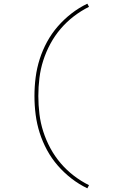

<svg xmlns="http://www.w3.org/2000/svg" viewBox="-20 -861 640 1042"><path d="M454 161Q408 139 367.5 107.5Q327 76 293.5 37.5Q260 -1 235.5 -46Q211 -91 195.5 -139.5Q180 -188 173.5 -238.5Q167 -289 167 -340Q167 -391 173.5 -441.5Q180 -492 195.5 -540.5Q211 -589 235.5 -634Q260 -679 293.5 -717.5Q327 -756 367.5 -787.5Q408 -819 454 -841L463 -824Q419 -802 380 -772Q341 -742 309 -704.5Q277 -667 253.5 -623.5Q230 -580 215 -533.5Q200 -487 194 -438Q188 -389 188 -340Q188 -291 194 -242Q200 -193 215 -146.5Q230 -100 253.5 -56.5Q277 -13 309 24.5Q341 62 380 92Q419 122 463 144Z"/></svg>

Font: Iosevka Aile Thin
Style: Regular
Weight: 100
Designer: Belleve Invis
Foundry: Belleve Invis
Version: Version 31.1.0; ttfautohint (v1.8.4)